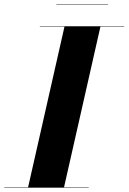

<svg xmlns="http://www.w3.org/2000/svg" viewBox="-63 -872 597 892"><path d="M199 -852H439V-850H199ZM-43 -2H67.5L236.5 -748H122V-750H514V-748H403.5L234.5 -2H349V0H-43Z"/></svg>

Font: Bodoni* 96
Style: Bold Italic
Weight: 700
Italic angle: -13°
Version: Version 2.2